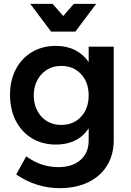

<svg xmlns="http://www.w3.org/2000/svg" viewBox="-20 -777 682 996"><path d="M570 -535V-51Q570 25 535.5 81.5Q501 138 437.5 168.5Q374 199 290 199Q168 199 64 128L116 34Q192 90 283 90Q355 90 397.5 53Q440 16 440 -48V-111Q413 -70 370 -48.5Q327 -27 270 -27Q200 -27 146 -59.5Q92 -92 62 -150.5Q32 -209 32 -285Q32 -360 62 -417.5Q92 -475 146 -507Q200 -539 270 -539Q326 -539 369.5 -517Q413 -495 440 -455V-535ZM440 -282Q440 -350 400.5 -392.5Q361 -435 298 -435Q235 -435 195.5 -392Q156 -349 155 -282Q156 -214 195.5 -171.5Q235 -129 298 -129Q361 -129 400.5 -171.5Q440 -214 440 -282ZM363 -757H479L371 -613H245L137 -757H253L308 -694Z"/></svg>

Font: Gontserrat Medium
Style: Regular
Weight: 500
Designer: Julieta Ulanovsky
Foundry: Julieta Ulanovsky
Version: Version 6.001